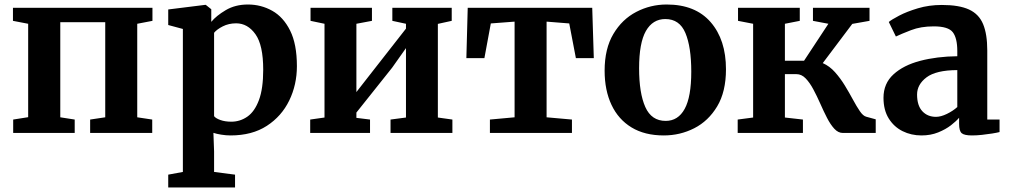

<svg xmlns="http://www.w3.org/2000/svg" viewBox="-20 -590 4477 852"><path d="M38.5 0V-59.5L105 -70V-484.5L37.5 -497.5V-555.5H656.5V-497.5L589 -484.5V-69.5L655.5 -59.5V0H380V-59.5L447 -69.5V-491.5H247.5V-69.5L311.5 -59.5V0Z M1297.5 -296.5Q1297.5 -214 1263.5 -144Q1229.5 -74 1164 -31.5Q1098.5 11 1003 11Q983 11 961.5 7.5Q940 4 927 -0.5L930 81.5V173L1023 185V242H726.5V185L791.5 173V-461.5L726.5 -479V-548L891 -568.5H893L917.5 -549V-493Q939.5 -520 981.8 -545Q1024 -570 1080 -570Q1138.5 -570 1188 -542.2Q1237.5 -514.5 1267.5 -454.2Q1297.5 -394 1297.5 -296.5ZM1028 -486.5Q995 -486.5 968.5 -473Q942 -459.5 930 -444.5V-74.5Q937 -65 957.8 -57.5Q978.5 -50 1006.5 -50Q1045.5 -50 1077.8 -72.5Q1110 -95 1129 -145.8Q1148 -196.5 1148 -280.5Q1148 -390 1113.5 -438.2Q1079 -486.5 1028 -486.5Z M1356.5 0V-59.5L1420 -68.5V-484.5L1358 -497.5V-555.5H1630.5V-497.5L1561.5 -484.5V-181.5L1622 -259L1781.5 -463V-484.5L1721 -497.5V-555.5H1984.5V-497.5L1923 -484V-68.5L1987.5 -59.5V0H1713V-59.5L1781.5 -68.5V-376.5L1720 -289.5L1561.5 -90.5V-67L1622 -59.5V0Z M2154 0V-59.5L2263.5 -69.5V-494L2158 -486L2129.5 -332H2049.5L2055.5 -555.5H2608L2615 -332H2535.5L2506 -486L2405.5 -494V-69.5L2518 -59.5V0Z M2663 -276.5Q2663 -374 2701.8 -439.2Q2740.5 -504.5 2803.5 -537.2Q2866.5 -570 2938.5 -570Q3065.5 -570 3133.5 -491.8Q3201.5 -413.5 3201.5 -282.5Q3201.5 -183 3162.5 -118Q3123.5 -53 3060.8 -21Q2998 11 2925.5 11Q2841 11 2782.5 -24.5Q2724 -60 2693.5 -124.8Q2663 -189.5 2663 -276.5ZM2934 -53.5Q2989 -53.5 3018.2 -106.8Q3047.5 -160 3047.5 -272Q3047.5 -381.5 3021.5 -443.5Q2995.5 -505.5 2932.5 -505.5Q2876.5 -505.5 2846.2 -452.5Q2816 -399.5 2816 -287Q2816 -177 2843.5 -115.2Q2871 -53.5 2934 -53.5Z M3253.5 0V-59.5L3322 -68.5V-484.5L3255 -497.5V-555.5H3529V-497.5L3463 -484.5V-320.5H3548L3656 -484.5L3587.5 -497.5V-555.5H3838.5V-497.5L3762 -484L3631 -310Q3661.5 -296.5 3685.5 -269.5Q3709.5 -242.5 3729 -210.5Q3748.5 -178.5 3764.8 -148.2Q3781 -118 3795.5 -96.8Q3810 -75.5 3824 -72L3866 -60.5V0H3720Q3699.5 0 3682.2 -18.8Q3665 -37.5 3649.8 -67.2Q3634.5 -97 3619.8 -130.5Q3605 -164 3589.2 -193.5Q3573.5 -223 3555.2 -242Q3537 -261 3514 -261H3463V-68.5L3543 -59.5V0Z M3900.5 -156Q3900.5 -219.5 3944.8 -260Q3989 -300.5 4063.2 -320Q4137.5 -339.5 4228 -340.5V-363.5Q4228 -421 4208 -447Q4188 -473 4123.5 -473Q4066 -473 4022.8 -456.2Q3979.5 -439.5 3955.5 -428L3924 -492.5Q3935.5 -502.5 3969.8 -520.5Q4004 -538.5 4053.2 -553.2Q4102.5 -568 4159.5 -568Q4236 -568 4280 -547.8Q4324 -527.5 4342.5 -483Q4361 -438.5 4361 -366V-59.5H4415.5V-4Q4404 -1 4382.5 2.5Q4361 6 4337 8.5Q4313 11 4293 11Q4259 11 4247.5 1Q4236 -9 4236 -40.5V-67.5Q4223.5 -52.5 4200 -34.2Q4176.5 -16 4143.2 -2.5Q4110 11 4069 11Q4023.5 11 3985.2 -8Q3947 -27 3923.8 -64.2Q3900.5 -101.5 3900.5 -156ZM4133.5 -71.5Q4155 -71.5 4181.8 -84.5Q4208.5 -97.5 4228 -115V-279Q4133.5 -278.5 4091.5 -246.8Q4049.5 -215 4049.5 -170.5Q4049.5 -121.5 4072.8 -96.5Q4096 -71.5 4133.5 -71.5Z"/></svg>

Font: Merriweather
Style: Bold
Weight: 700
Designer: Eben Sorkin
Foundry: Eben Sorkin
Version: Version 2.100; ttfautohint (v1.7.19-72a1) -l 8 -r 50 -G 200 